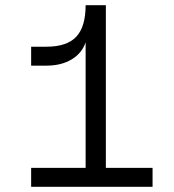

<svg xmlns="http://www.w3.org/2000/svg" viewBox="-20 -720 670 740"><path d="M310 -73V-557Q296 -515 256 -491Q216 -467 159 -467H100V-540H159Q238 -540 274 -578.5Q310 -617 310 -700H388V-73H568V0H100V-73Z"/></svg>

Font: MedMera Sans
Style: Regular
Weight: 400
Designer: Kasper Nordkvist
Foundry: UNCUT.wtf
Version: Version 1.300